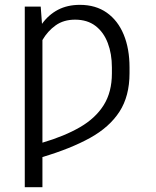

<svg xmlns="http://www.w3.org/2000/svg" viewBox="-20 -573 646 796"><path d="M154.1 -474.1Q181.5 -512.1 220.5 -532.5Q259.6 -552.9 311.1 -552.9Q376.8 -552.9 422.8 -520.4Q468.8 -487.9 492.9 -429.5Q517 -371.1 517 -293V-269.5Q517 -174.7 475.5 -110.3Q433.9 -45.8 353.3 -1.2Q272.7 43.3 155.9 78.1V203.1H82.7V-545.5H148.8ZM155.9 18.5Q247.5 -8.5 311.8 -45.8Q376.1 -83.1 410 -137.3Q443.9 -191.4 443.9 -268.8V-293.3Q443.9 -349.8 426.8 -394.7Q409.8 -439.6 375.9 -465.6Q342 -491.5 291.2 -491.5Q244 -491.5 210.8 -467.9Q177.6 -444.2 155.9 -407Z"/></svg>

Font: Inter Zeller Light
Style: Regular
Weight: 300
Designer: Rasmus Andersson; Joe Bland
Foundry: zeller
Version: Version 3.015;git-dec3a8cb1